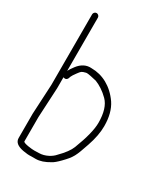

<svg xmlns="http://www.w3.org/2000/svg" viewBox="-177 -767 750 862"><g transform="rotate(30 198.0 -336.0)"><path d="M70 -27V-153L78 -307V-364C78.7 -363.3 79.3 -363 80 -363C89.1 -360 95.8 -362.6 100 -371L104 -382C106.7 -388 112 -396.3 120 -407C134.5 -426.3 134.1 -426.3 155.4 -432.1C163.6 -434.6 195.1 -426.6 211.2 -423C234.4 -414 259.3 -398.1 282.2 -375.2C305 -352.4 316.4 -315.7 316.4 -265C316.4 -230.8 304.2 -182 279.7 -118.8C272 -98.7 254.8 -75.4 228.4 -49C215.4 -33.2 184.7 -14 152 -14C144 -14 136.2 -13.8 128.5 -13.4C119.3 -12.9 70 -17.9 70 -27ZM63 -688C55.1 -688 48 -680.9 48 -673V-307L40 -153V-27C40 -6.4 55.7 6.8 87.2 12.7C104 15.9 118.2 17 130 16H153C174.5 16 197.6 8.2 223.6 -7.5C231.9 -11.8 243.9 -21.6 258.8 -36.9C298.3 -77.3 302.2 -87.8 326.2 -158C339.7 -197.3 346.4 -233 346.4 -265C346.4 -310.7 336.7 -348 317.4 -377C278.2 -433.7 223.8 -462 167.2 -462C140.8 -464.3 117.2 -452.8 98 -427.5C88.7 -415.2 82 -405 78 -397V-673C78 -680.9 70.9 -688 63 -688Z"/></g></svg>

Font: MewTooHand
Style: Condensed
Weight: 400
Designer: Mew Too, Robert Jablonski
Version: Version 0.77